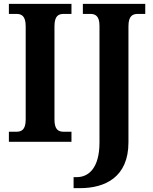

<svg xmlns="http://www.w3.org/2000/svg" viewBox="-20 -734 792 994"><path d="M26 0H350V-52H310C283 -52 262 -62 262 -115V-598C262 -652 283 -662 310 -662H350V-714H26V-662H65C91 -662 113 -652 113 -598V-115C113 -62 91 -52 65 -52H26ZM361 240H395C523 240 645 184 645 3V-598C645 -652 667 -662 694 -662H732V-714H409V-662H447C473 -662 495 -652 495 -601V4C495 138 437 183 378 183H361Z"/></svg>

Font: Noto Serif Bengali SemiCondensed
Style: Bold
Weight: 700
Width: 4
Designer: Juan Bruce, Universal Thirst, Indian Type Foundry and the Monotype Design Team.
Foundry: Monotype Imaging Inc.
Version: Version 2.003